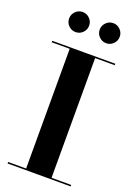

<svg xmlns="http://www.w3.org/2000/svg" viewBox="-178 -1034 779 1103"><g transform="rotate(20 211.5 -482.5)"><path d="M253.2 -903.9Q253.2 -929.1 271.2 -947.2Q289.2 -965.4 314.4 -965.4Q339.6 -965.4 357.6 -947.2Q375.6 -929.1 375.6 -903.9Q375.6 -878.7 357.6 -860.7Q339.6 -842.7 314.4 -842.7Q289.2 -842.7 271.2 -860.7Q253.2 -878.7 253.2 -903.9ZM66.2 -903.9Q66.2 -929.1 84.2 -947.2Q102.2 -965.4 127.4 -965.4Q152.6 -965.4 170.6 -947.2Q188.6 -929.1 188.6 -903.9Q188.6 -878.7 170.6 -860.7Q152.6 -842.7 127.4 -842.7Q102.2 -842.7 84.2 -860.7Q66.2 -878.7 66.2 -903.9ZM19 -9H129V-741H19V-750H404.5V-741H284.5V-9H404.5V0H19Z"/></g></svg>

Font: Bodoni* 24pt
Style: Bold
Weight: 700
Version: Version 2.3